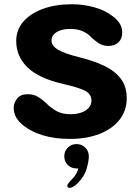

<svg xmlns="http://www.w3.org/2000/svg" viewBox="-20 -645 659 906"><path d="M309.8 10.5Q237.4 10.5 181.8 -6.7Q126.2 -23.8 91.5 -52.2Q44.7 -87.3 44.7 -136.5Q44.7 -158.7 60.5 -179.5Q76.2 -200.4 110.5 -200.4Q139.4 -200.4 159.5 -188Q179.6 -175.7 196.8 -159.2Q217.4 -138.2 244.5 -122.1Q271.5 -106 313.1 -106Q341.1 -106 363.4 -113.8Q385.7 -121.6 398.6 -136.1Q411.5 -150.6 411.5 -170.8Q411.5 -202.2 379.5 -217.7Q347.6 -233.2 282.2 -247.8Q163.2 -274.8 109.8 -326.9Q56.5 -379 56.5 -451.4Q56.5 -504.9 90.9 -543.8Q125.2 -582.8 184.6 -603.9Q243.9 -625 318.7 -625Q373.4 -625 424.8 -610.7Q476.2 -596.4 510.9 -569.1Q531.6 -554.4 544.2 -535Q556.8 -515.7 556.8 -491.2Q556.8 -462.1 538.8 -445.2Q520.9 -428.2 492.2 -428.2Q463.3 -428.2 443 -442.8Q422.7 -457.3 409.7 -470Q395.2 -486.2 370.8 -497.4Q346.3 -508.5 310.8 -508.5Q284.9 -508.5 265 -501.7Q245 -494.8 234 -482.5Q223 -470.2 223 -453.9Q223 -428.3 254.9 -409.9Q286.8 -391.5 352.6 -375.2Q418.7 -359.2 469.3 -335.6Q520 -312 549 -275Q578 -237.9 578 -181.7Q578 -123 544 -79.8Q510 -36.7 449.6 -13.1Q389.2 10.5 309.8 10.5ZM340.9 34.8Q364.4 34.8 381.8 51Q399.2 67.2 399.2 93.2Q399.2 114.7 388.6 151.7Q378 188.8 345 220.8Q334.2 231.8 324.7 236.6Q315.1 241.5 308.2 241.5Q303.1 241.5 300.2 238.3Q297.4 235.2 297.4 232Q297.4 226.8 304.2 218Q311 209.3 323.2 196.9Q333.2 186.2 339.9 174.2Q346.5 162.2 349.8 149.8Q347.9 149.9 345.4 149.9Q342.8 149.9 340.9 149.9Q316.4 149.9 299.9 133.4Q283.3 116.9 283.3 92.4Q283.3 68.4 299.9 51.6Q316.4 34.8 340.9 34.8Z"/></svg>

Font: Sono ExtraLight
Style: Regular
Weight: 200
Designer: Tyler Finck
Foundry: Tyler Finck
Version: Version 2.112